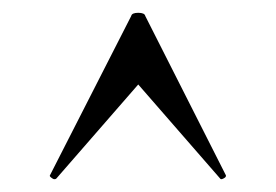

<svg xmlns="http://www.w3.org/2000/svg" viewBox="-20 -654 432 300"><path d="M333 -379Q333 -377 329 -375Q325 -373 324 -375L196 -522L68 -375Q67 -374 65 -374Q63 -374 60 -376.5Q57 -379 58 -380L185 -629Q186 -634 196 -634Q206 -634 207 -629L333 -380Z"/></svg>

Font: Cormorant Garamond SemiBold
Style: Regular
Weight: 600
Designer: Christian Thalmann (Catharsis Fonts)
Version: Version 3.000